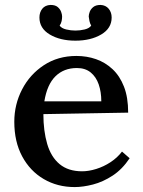

<svg xmlns="http://www.w3.org/2000/svg" viewBox="-20 -743 581 779"><path d="M283 16Q213 16 157.5 -16.5Q102 -49 70 -108.5Q38 -168 38 -249Q38 -319 69.5 -380Q101 -441 158 -478.5Q215 -516 290 -516Q332 -516 369.5 -503Q407 -490 436.5 -462.5Q466 -435 483 -391.5Q500 -348 500 -286L156 -280Q156 -212 171.5 -159Q187 -106 222 -77Q257 -48 313 -48Q340 -48 370.5 -57.5Q401 -67 428.5 -85Q456 -103 475 -128L506 -101Q476 -56 437 -30.5Q398 -5 357.5 5.5Q317 16 283 16ZM160 -332H391Q391 -370 380.5 -400.5Q370 -431 348 -449Q326 -467 292 -467Q239 -467 205 -433.5Q171 -400 160 -332ZM286 -578Q224 -578 182 -603Q140 -628 140 -672Q140 -693 151.5 -707.5Q163 -722 185 -723Q204 -723 214 -714.5Q224 -706 228 -695Q232 -684 232 -676Q232 -667 230 -657.5Q228 -648 222 -639Q230 -628 248.5 -623.5Q267 -619 286 -619Q305 -619 323.5 -623.5Q342 -628 350 -639Q345 -648 343 -657.5Q341 -667 340 -676Q340 -684 344 -695Q348 -706 358.5 -714.5Q369 -723 388 -723Q409 -722 421 -707.5Q433 -693 433 -672Q433 -628 390.5 -603Q348 -578 286 -578Z"/></svg>

Font: Lora Medium
Style: Regular
Weight: 500
Designer: Olga Karpushina, Alexei Vanyashin (Cyrillic)
Foundry: Cyreal
Version: Version 3.004